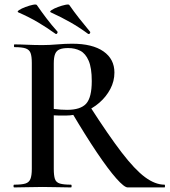

<svg xmlns="http://www.w3.org/2000/svg" viewBox="-20 -819 741 839"><path d="M365 -671Q327 -699 288.5 -721Q250 -743 202 -765Q195 -768 205.5 -775Q216 -782 233.5 -788.5Q251 -795 266 -798Q281 -801 283 -797Q303 -768 325.5 -739.5Q348 -711 373 -681Q376 -678 373 -673.5Q370 -669 365 -671ZM223 -671Q184 -699 146 -721.5Q108 -744 60 -765Q53 -768 63.5 -775Q74 -782 91.5 -788.5Q109 -795 123.5 -798Q138 -801 141 -797Q161 -768 183 -739Q205 -710 231 -681Q233 -678 230 -673.5Q227 -669 223 -671ZM538 0Q523 0 488 -39.5Q453 -79 403.5 -152.5Q354 -226 293 -329L373 -354Q454 -228 511.5 -153Q569 -78 613.5 -45Q658 -12 699 -12Q701 -12 701 -6Q701 0 699 0Q636 0 596.5 0Q557 0 538 0ZM295 -628Q384 -628 432 -594.5Q480 -561 480 -502Q480 -464 462 -430Q444 -396 414 -370Q384 -344 345.5 -329Q307 -314 266 -314Q254 -314 240 -314Q226 -314 215 -315V-81Q215 -52 220 -37Q225 -22 241.5 -17Q258 -12 290 -12Q293 -12 293 -6Q293 0 290 0Q265 0 234 -1Q203 -2 166 -2Q131 -2 99 -1Q67 0 42 0Q39 0 39 -6Q39 -12 42 -12Q75 -12 91 -17Q107 -22 113 -37Q119 -52 119 -81V-544Q119 -573 113.5 -587.5Q108 -602 92 -607.5Q76 -613 43 -613Q41 -613 41 -619Q41 -625 43 -625Q68 -625 99.5 -623.5Q131 -622 166 -622Q195 -622 230 -625Q265 -628 295 -628ZM381 -465Q381 -522 367.5 -553.5Q354 -585 331 -597Q308 -609 278 -609Q255 -609 241 -603.5Q227 -598 221 -583.5Q215 -569 215 -542V-343Q229 -341 245 -340Q261 -339 273 -339Q332 -339 356.5 -366Q381 -393 381 -465Z"/></svg>

Font: Cormorant SemiBold
Style: Regular
Weight: 600
Designer: Christian Thalmann (Catharsis Fonts)
Foundry: Catharsis Fonts
Version: Version 4.000